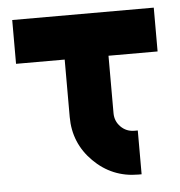

<svg xmlns="http://www.w3.org/2000/svg" viewBox="-43 -541 545 582"><g transform="rotate(-5 230.0 -250.0)"><path d="M15 -500V-366.7H163V-192Q163 -112.3 219 -56.3Q275.4 0 355 0H365V-133.3H355Q330.3 -133.3 313.3 -150.4Q296.3 -167.6 296.3 -192V-366.7H445.7V-500Z"/></g></svg>

Font: Unageo Variable
Style: Regular
Weight: 300
Designer: Richard Sepsi
Foundry: Richard Sepsi
Version: Version 2.200